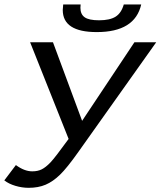

<svg xmlns="http://www.w3.org/2000/svg" viewBox="-52 -853 738 882"><path d="M79.6 9.8Q49.3 9.8 18.8 0.7Q-11.7 -8.3 -32.2 -24.4L21 -94.7Q60.1 -65.9 96.2 -65.9Q121.6 -65.9 139.9 -75.2Q158.2 -84.5 179.2 -106.2Q200.2 -127.9 263.2 -214.8L86.4 -658.7H191.4L325.2 -297.9L565.4 -658.7H665.5L308.1 -155.3Q255.9 -81.5 223.6 -50.3Q191.4 -19 157.7 -4.6Q124 9.8 79.6 9.8ZM392.6 -705.6Q236.3 -705.6 236.3 -807.1L238.3 -832.5H318.4L317.4 -817.4Q317.4 -787.6 336.9 -773.7Q356.4 -759.8 403.3 -759.8Q452.6 -759.8 479 -776.4Q505.4 -793 516.6 -832.5H596.7Q567.9 -705.6 392.6 -705.6Z"/></svg>

Font: Cousine
Style: Italic
Weight: 400
Italic angle: -12°
Monospace: yes
Designer: Steve Matteson
Foundry: Monotype Imaging Inc.
Version: Version 1.21